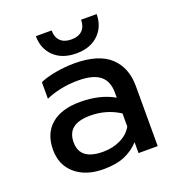

<svg xmlns="http://www.w3.org/2000/svg" viewBox="-126 -777 822 894"><g transform="rotate(-20 284.5 -330.0)"><path d="M151 -675H229Q229 -641 248 -622.5Q267 -604 302 -604Q337 -604 356 -622.5Q375 -641 375 -675H452Q452 -613 411.5 -574Q371 -535 302 -535Q232 -535 191.5 -574Q151 -613 151 -675ZM45 -150Q45 -230 95.5 -273.5Q146 -317 239 -317Q338 -317 407 -277V-302Q407 -359 372.5 -386.5Q338 -414 264 -414Q220 -414 178.5 -405.5Q137 -397 104 -382V-464Q134 -478 182 -486.5Q230 -495 275 -495Q394 -495 451.5 -442.5Q509 -390 509 -297V0H414V-54Q383 -20 340.5 -2.5Q298 15 237 15Q150 15 97.5 -29.5Q45 -74 45 -150ZM407 -134V-199Q342 -241 262 -241Q204 -241 175.5 -218.5Q147 -196 147 -150Q147 -62 262 -62Q310 -62 349 -81Q388 -100 407 -134Z"/></g></svg>

Font: Prompt
Style: Regular
Weight: 400
Designer: Katatrad Team
Foundry: CadsonDemak
Version: Version 1.001